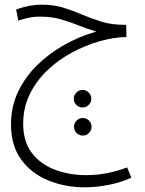

<svg xmlns="http://www.w3.org/2000/svg" viewBox="-20 -406 621 820"><path d="M342 394Q258 394 186 364.5Q114 335 70.5 275.5Q27 216 27 125Q27 50 57 -13.5Q87 -77 138.5 -127.5Q190 -178 255 -214.5Q320 -251 391 -271Q355 -282 318.5 -296.5Q282 -311 241.5 -323Q201 -335 152 -335Q121 -335 99 -329.5Q77 -324 58 -318L49 -365Q71 -374 100 -380Q129 -386 160 -386Q210 -386 251.5 -373Q293 -360 332.5 -343Q372 -326 415 -313Q458 -300 511 -300H519L520 -248Q466 -247 406 -230Q346 -213 288 -182Q230 -151 182.5 -106Q135 -61 107 -3.5Q79 54 79 122Q79 200 117 248.5Q155 297 216.5 319.5Q278 342 348 342Q396 342 439.5 333Q483 324 523 309L541 353Q494 374 442 384Q390 394 342 394ZM333 53Q317 53 306 42Q295 31 295 16Q295 1 306 -10.5Q317 -22 333 -22Q348 -22 359 -10.5Q370 1 370 16Q370 31 359 42Q348 53 333 53ZM334 173Q318 173 307 162Q296 151 296 136Q296 120 307 109Q318 98 334 98Q349 98 360 109Q371 120 371 136Q371 151 360 162Q349 173 334 173Z"/></svg>

Font: Noto Sans Arabic SemCond Light
Style: Regular
Weight: 300
Width: 4
Designer: Monotype Design Team, Nadine Chahine, Nizar Qandah and Khaled Hosny
Foundry: Monotype Imaging Inc.
Version: Version 2.012; ttfautohint (v1.8.4.7-5d5b)